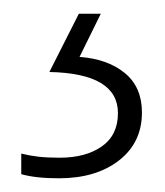

<svg xmlns="http://www.w3.org/2000/svg" viewBox="-20 -20 240 280"><path d="M187 144Q187 188 153.5 214Q120 240 66 240Q32 240 11 234V204Q23 207 36 208.5Q49 210 67 210Q105 210 128.5 193.5Q152 177 152 145Q152 87 52 85L95 0H127L96 63Q137 66 162 86.5Q187 107 187 144Z"/></svg>

Font: Noto Sans Arabic UI XLt
Style: Regular
Weight: 200
Designer: Monotype Design Team, Nadine Chahine and Nizar Qandah
Foundry: Monotype Imaging Inc.
Version: Version 2.010; ttfautohint (v1.8.4.7-5d5b)